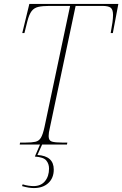

<svg xmlns="http://www.w3.org/2000/svg" viewBox="-20 -734 621 975"><path d="M80 0 82 -10H110Q141 -10 159.5 -14Q178 -18 188 -35Q198 -52 206 -89L336 -704H231Q196 -704 174.5 -699Q153 -694 140.5 -677.5Q128 -661 119 -626L104 -566H93L129 -714H581L553 -566H542Q548 -598 551 -620Q554 -642 554 -658Q554 -685 542.5 -694.5Q531 -704 499 -704H364L233 -84Q230 -72 228.5 -62Q227 -52 227 -43Q227 -20 243.5 -15Q260 -10 295 -10H322L320 0ZM152 221Q126 221 92 211L95 202Q110 207 125 209Q140 211 150 211Q188 211 208.5 186Q229 161 229 122Q229 98 215 81Q201 64 157 61L187 -9H198L170 53Q253 58 253 127Q253 170 225.5 195.5Q198 221 152 221Z"/></svg>

Font: Noto Serif Display SemiCondensed Thin
Style: Italic
Weight: 100
Width: 4
Italic angle: -12°
Designer: Monotype Design Team
Foundry: Monotype Imaging Inc.
Version: Version 2.009